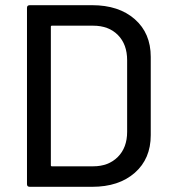

<svg xmlns="http://www.w3.org/2000/svg" viewBox="-20 -720 658 740"><path d="M84 -10V-690Q84 -700 95 -700H335Q438 -700 499.5 -646Q561 -592 561 -501V-199Q561 -108 499.5 -54Q438 0 335 0H95Q84 0 84 -10ZM180 -79H339Q398 -79 434 -115Q470 -151 470 -212V-488Q470 -549 434.5 -585Q399 -621 339 -621H180Q176 -621 176 -617V-83Q176 -79 180 -79Z"/></svg>

Font: Barlow GEO Medium
Style: Regular
Weight: 500
Designer: Jeremy Tribby
Foundry: Tribby Type
Version: Version 1.408